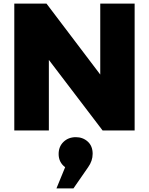

<svg xmlns="http://www.w3.org/2000/svg" viewBox="-20 -721 823 1061"><path d="M59 0V-701H237L534 -309V-701H724V0H547L250 -390V0ZM292 320 340 203Q304 176 304 130Q304 89 331 63Q358 37 399 37Q438 37 465 61.5Q492 86 492 129Q492 168 467 203L386 320Z"/></svg>

Font: Trueno
Style: ExBd
Weight: 800
Designer: Julieta Ulanovsky
Foundry: Julieta Ulanovsky
Version: Version 3.001b